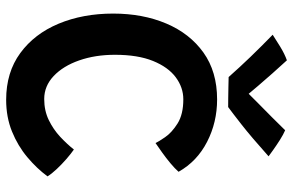

<svg xmlns="http://www.w3.org/2000/svg" viewBox="-180 -744 929 608"><g transform="rotate(90 284.0 -439.5)"><path d="M538 -126Q513 -92 477.2 -62Q441.5 -32 396 -13.5Q350.5 5 295.5 5Q208.5 5 147.5 -39.8Q86.5 -84.5 54.5 -161.2Q22.5 -238 22.5 -334Q22.5 -427.5 54 -502Q85.5 -576.5 146 -619.8Q206.5 -663 294.5 -663Q367 -663 428.8 -631.2Q490.5 -599.5 523.5 -541Q513.5 -529.5 496.8 -515.5Q480 -501.5 462.2 -488.8Q444.5 -476 432.5 -468Q428.5 -477 414 -498.2Q399.5 -519.5 370.5 -537.8Q341.5 -556 294 -556Q256.5 -556 224.2 -532Q192 -508 172.5 -460Q153 -412 153 -339.5Q153 -277 170.8 -226.2Q188.5 -175.5 220.2 -145.5Q252 -115.5 293 -115.5Q330 -115.5 359.8 -130Q389.5 -144.5 412.8 -166.2Q436 -188 453 -209.5Q466 -200.5 483 -185.8Q500 -171 515 -155Q530 -139 538 -126ZM392 -878.5Q405 -873 422.8 -861.8Q440.5 -850.5 455.2 -840Q470 -829.5 474.5 -826Q413 -771 374 -740.5Q335 -710 318.5 -698Q309 -698 291.2 -698.2Q273.5 -698.5 254.8 -698.8Q236 -699 223.5 -699.5Q193 -734 159.5 -768.8Q126 -803.5 89.5 -839Q103 -848 126.8 -862.5Q150.5 -877 170.5 -884Q190.5 -862.5 212 -838Q233.5 -813.5 251.2 -793Q269 -772.5 276.5 -763Q287.5 -774.5 308 -794.5Q328.5 -814.5 351 -837Q373.5 -859.5 392 -878.5Z"/></g></svg>

Font: Grandstander Medium
Style: Regular
Weight: 500
Designer: Tyler Finck
Foundry: Etcetera Type Co
Version: Version 1.200; ttfautohint (v1.8.3)